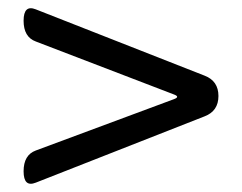

<svg xmlns="http://www.w3.org/2000/svg" viewBox="-20 -607 595 472"><path d="M68 -158Q38 -146 38 -186Q38 -226 68 -237L407 -363Q424 -369 407 -375L68 -505Q38 -516 38 -556Q38 -596 68 -584L483 -421Q517 -408 517 -371Q517 -334 483 -321Z"/></svg>

Font: Raw Maruko Gothic CJK TC
Style: Regular
Weight: 400
Version: Version 1.001